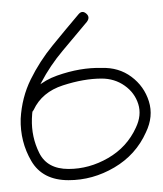

<svg xmlns="http://www.w3.org/2000/svg" viewBox="-20 -295 276 325"><path d="M113 -271Q119 -278 126 -272Q133 -266 127 -258Q107 -234 86 -209Q65 -184 50 -155.5Q35 -127 34 -94Q34 -94 34 -94Q34 -94 34 -94Q34 -94 34 -94Q33 -63 46.5 -36Q60 -9 96 -9Q131 -9 163 -27.5Q195 -46 210 -79Q220 -100 214 -119Q208 -138 191 -150Q174 -162 152 -162Q152 -162 152 -162Q152 -162 152 -162Q152 -162 152 -162Q152 -162 152 -162Q122 -162 86.5 -150.5Q51 -139 37 -109Q37 -109 37 -109Q37 -109 37 -109Q32 -100 24 -104Q15 -109 19 -117Q37 -153 76.5 -167Q116 -181 152 -180Q152 -180 152 -180Q152 -180 152 -180Q152 -180 152 -180Q152 -180 152 -180Q181 -181 202.5 -165Q224 -149 232 -123.5Q240 -98 227 -71Q210 -33 173.5 -11.5Q137 10 96 10Q52 10 33 -22.5Q14 -55 15 -94Q15 -94 15 -94Q15 -94 15 -94Q15 -94 15 -94Q17 -130 32 -160.5Q47 -191 69 -218Q91 -245 113 -271Q113 -271 113 -271Q113 -271 113 -271Z"/></svg>

Font: FRB American Cursive Guidelines Arrows Extralight
Style: Italic
Weight: 200
Italic angle: -25°
Version: Version 2.0;Modular Font Editor K font №1